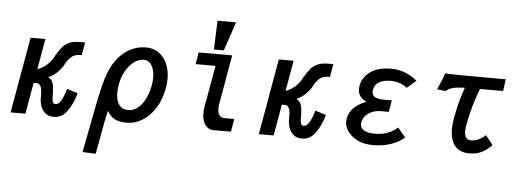

<svg xmlns="http://www.w3.org/2000/svg" viewBox="-60 -967 3720 1387"><g transform="rotate(5 1800.0 -273.0)"><path d="M242 -132V-142.5Q241.5 -167 239.2 -184Q237 -201 228 -214Q219 -227 200.5 -227H181L141 0H33.5L130.5 -550H238L199 -328.5Q234 -339.5 264.8 -366Q295.5 -392.5 317.5 -435Q341 -475.5 360.8 -499.2Q380.5 -523 410.5 -536.8Q440.5 -550.5 486 -550.5H526L509.5 -456.5H495Q457.5 -456.5 431.8 -433.5Q406 -410.5 387.5 -370.5Q373.5 -346.5 346.8 -320.2Q320 -294 282 -277Q303 -266.5 312.5 -247.5Q322 -228.5 324 -197.5Q325.5 -188.5 325.8 -175.5Q326 -162.5 326 -150Q326 -119 330.5 -103.5Q335 -88 351 -88Q374.5 -88 392.8 -120.2Q411 -152.5 425.5 -205L504.5 -180Q481.5 -99.5 442.8 -47.2Q404 5 347.5 5Q307.5 5 283.5 -16.2Q259.5 -37.5 250 -68.8Q240.5 -100 242 -132Z M576 240 615.5 38.5 624.5 -9Q640 -92 654.5 -161.2Q669 -230.5 688 -297.5Q712.5 -380.5 754.5 -438Q796.5 -495.5 851.2 -524.2Q906 -553 968.5 -553Q1022 -553 1061.2 -525Q1100.5 -497 1121.2 -448.5Q1142 -400 1142 -339.5Q1142 -307.5 1136 -274.5Q1121 -189 1081.8 -126.8Q1042.5 -64.5 988.8 -31.8Q935 1 876.5 1Q833 1 805 -9.2Q777 -19.5 761.8 -34.8Q746.5 -50 733 -72.5Q727.5 -53.5 721.2 -22.8Q715 8 705.5 63Q686 172.5 672 244ZM1033 -285.5Q1038 -316.5 1038 -339.5Q1038 -394 1017.2 -428.2Q996.5 -462.5 958.5 -462.5Q921.5 -462.5 887.2 -436.2Q853 -410 828.5 -365.8Q804 -321.5 795 -270Q789 -236.5 789 -208Q789 -152 811.8 -121.5Q834.5 -91 879 -91Q915 -91 946.2 -115Q977.5 -139 1000 -183Q1022.5 -227 1033 -285.5Z M1421.5 -116.5Q1421.5 -138.5 1426 -163L1479 -464H1334.5L1349.5 -550H1592.5L1529 -188Q1526.5 -175 1526.5 -159Q1526.5 -127 1540 -110.2Q1553.5 -93.5 1573.5 -93.5H1647.5L1640.5 -54L1631.5 0H1505Q1480.5 0 1461.8 -14Q1443 -28 1432.2 -54.2Q1421.5 -80.5 1421.5 -116.5ZM1599.5 -790 1529 -580.5H1457L1465 -790Z M2042 -132V-142.5Q2041.5 -167 2039.2 -184Q2037 -201 2028 -214Q2019 -227 2000.5 -227H1981L1941 0H1833.5L1930.5 -550H2038L1999 -328.5Q2034 -339.5 2064.8 -366Q2095.5 -392.5 2117.5 -435Q2141 -475.5 2160.8 -499.2Q2180.5 -523 2210.5 -536.8Q2240.5 -550.5 2286 -550.5H2326L2309.5 -456.5H2295Q2257.5 -456.5 2231.8 -433.5Q2206 -410.5 2187.5 -370.5Q2173.5 -346.5 2146.8 -320.2Q2120 -294 2082 -277Q2103 -266.5 2112.5 -247.5Q2122 -228.5 2124 -197.5Q2125.5 -188.5 2125.8 -175.5Q2126 -162.5 2126 -150Q2126 -119 2130.5 -103.5Q2135 -88 2151 -88Q2174.5 -88 2192.8 -120.2Q2211 -152.5 2225.5 -205L2304.5 -180Q2281.5 -99.5 2242.8 -47.2Q2204 5 2147.5 5Q2107.5 5 2083.5 -16.2Q2059.5 -37.5 2050 -68.8Q2040.5 -100 2042 -132Z M2509.5 -42Q2454.5 -87 2454.5 -145.5Q2454.5 -158.5 2456.5 -169Q2464.5 -212 2497.2 -245.2Q2530 -278.5 2587 -300.5Q2557.5 -314 2541.5 -336.2Q2525.5 -358.5 2525.5 -389Q2525.5 -399 2528 -413Q2534 -445 2552.8 -472Q2571.5 -499 2600.5 -518Q2656 -554 2742.5 -554Q2773.5 -554 2796 -549.8Q2818.5 -545.5 2840 -538Q2888.5 -521 2934.5 -483.5L2868 -426Q2820.5 -466.5 2747 -466.5Q2696.5 -466.5 2664.2 -446.8Q2632 -427 2626.5 -389Q2626 -384 2625.5 -378.5Q2625.5 -352 2646.5 -339.2Q2667.5 -326.5 2709.5 -326.5H2769.5L2754.5 -242H2695.5Q2664 -242 2635.2 -230.5Q2606.5 -219 2587.2 -198Q2568 -177 2563.5 -150Q2562.5 -142 2562.5 -138Q2562.5 -107.5 2590.2 -91.8Q2618 -76 2668.5 -76Q2766 -76 2832 -135L2889 -68Q2848 -31.5 2789 -12.2Q2730 7 2664.5 7Q2614.5 7 2577.5 -4.8Q2540.5 -16.5 2509.5 -42Z M3100.5 -463Q3117 -501.5 3124.5 -520Q3132 -538.5 3135.5 -554.5Q3173 -550 3576 -550L3564.5 -464H3397Q3356.5 -362.5 3330.5 -244Q3316.5 -182.5 3316.5 -150.5Q3316.5 -88.5 3365.5 -88.5Q3392.5 -88.5 3420.5 -101.8Q3448.5 -115 3468.5 -136L3523 -68Q3491 -35 3452.5 -14.5Q3414 6 3360 6Q3289 6 3254.5 -37.8Q3220 -81.5 3220 -158.5Q3220 -195 3227.5 -236Q3249 -360 3287.5 -463.5Q3233 -462 3202.2 -454.2Q3171.5 -446.5 3151.5 -427.5L3088 -434.5Z"/></g></svg>

Font: JuliaMono SemiBold
Style: Italic
Weight: 600
Italic angle: -9°
Monospace: yes
Designer: cormullion
Foundry: corm
Version: Version 0.056; ttfautohint (v1.8.4)